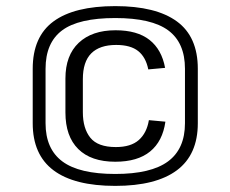

<svg xmlns="http://www.w3.org/2000/svg" viewBox="-20 -844 753 628"><path d="M357 -315Q278 -315 236 -356.5Q194 -398 194 -476V-587Q194 -663 237.5 -704Q281 -745 358 -745Q429 -745 469 -713.5Q509 -682 520 -622L465 -617Q457 -657 432 -677Q407 -697 360 -697Q306 -697 278.5 -669.5Q251 -642 251 -585V-477Q251 -424 275.5 -393.5Q300 -363 359 -363Q408 -363 434 -386Q460 -409 467 -451L521 -446Q512 -382 471 -348.5Q430 -315 357 -315ZM357 -236Q223 -236 155 -287Q87 -338 87 -441V-619Q87 -724 155 -774Q223 -824 357 -824Q490 -824 558.5 -774Q627 -724 627 -619V-441Q627 -338 558.5 -287Q490 -236 357 -236ZM357 -275Q474 -275 529.5 -316Q585 -357 585 -441V-619Q585 -704 530.5 -744.5Q476 -785 357 -785Q237 -785 183 -744.5Q129 -704 129 -619V-441Q129 -357 184 -316Q239 -275 357 -275Z"/></svg>

Font: Pathway Extreme 8pt Thin Light
Style: Regular
Weight: 300
Version: Version 1.001;gftools[0.9.26]